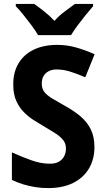

<svg xmlns="http://www.w3.org/2000/svg" viewBox="-20 -954 541 984"><path d="M464 -200Q464 -138 436 -90.5Q408 -43 355 -16.5Q302 10 226 10Q193 10 161.5 5Q130 0 100 -9Q70 -18 41 -32V-173Q92 -150 141 -132.5Q190 -115 235 -115Q265 -115 283 -126Q301 -137 309.5 -154.5Q318 -172 318 -193Q318 -220 301.5 -239Q285 -258 258.5 -274Q232 -290 201 -309Q181 -321 155 -337Q129 -353 104.5 -377Q80 -401 64 -435.5Q48 -470 48 -519Q47 -582 74.5 -628.5Q102 -675 153 -699.5Q204 -724 273 -724Q323 -724 369 -711Q415 -698 465 -676L417 -558Q370 -578 336.5 -588Q303 -598 269 -598Q247 -598 229.5 -589Q212 -580 203 -564Q194 -548 194 -526Q194 -500 207 -483Q220 -466 246.5 -450Q273 -434 312 -412Q361 -385 394.5 -356Q428 -327 446 -289.5Q464 -252 464 -200ZM175 -774Q162 -797 142 -823.5Q122 -850 101 -876.5Q80 -903 61 -922V-934H155Q178 -918 206 -896Q234 -874 259 -847Q284 -875 311.5 -895Q339 -915 364 -934H457V-922Q441 -904 419.5 -877.5Q398 -851 378 -824Q358 -797 344 -774Z"/></svg>

Font: Noto Sans Bengali SemiCondensed
Style: Bold
Weight: 700
Width: 4
Designer: Jelle Bosma - Monotype Design Team
Foundry: Monotype Imaging Inc.
Version: Version 2.003